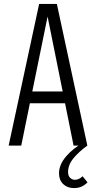

<svg xmlns="http://www.w3.org/2000/svg" viewBox="-20 -740 488 976"><path d="M24 0 179 -720H235L88 0ZM354 0 209 -720H269L424 0ZM106 -275H340V-215H106ZM356 216Q322 216 301 195.5Q280 175 280 141Q280 97 316 55Q352 13 407 -17L424 0Q380 32 353 65Q326 98 326 135Q326 154 336.5 164Q347 174 361 174Q381 174 400 156L425 187Q411 201 394.5 208.5Q378 216 356 216Z"/></svg>

Font: Instrument Sans Condensed
Style: Regular
Weight: 400
Width: 3
Designer: Rodrigo Fuenzalida
Foundry: fragTYPE
Version: Version 1.000;gftools[0.9.28]